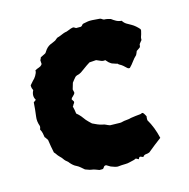

<svg xmlns="http://www.w3.org/2000/svg" viewBox="-94 -695 790 802"><g transform="rotate(-15 300.5 -293.5)"><path d="M559 -505Q558 -499 556 -493Q554 -487 552 -481Q551 -477 551 -469Q548 -466 545.5 -462.5Q543 -459 539 -454Q539 -450 537 -442Q533 -439 529 -436Q525 -433 520 -430Q519 -426 517 -422.5Q515 -419 513 -414Q502 -404 493.5 -392Q485 -380 474 -369Q468 -367 462 -373Q456 -379 449.5 -384.5Q443 -390 435 -394Q432 -396 431 -397Q430 -398 428 -400Q424 -400 419.5 -402Q415 -404 411 -405Q406 -406 402 -409Q398 -412 394 -415L383 -427Q373 -425 364.5 -429Q356 -433 346 -437Q339 -436 332 -436Q325 -436 317 -435Q310 -431 303 -426Q296 -421 289 -416Q280 -409 271.5 -403.5Q263 -398 252 -396Q251 -396 249 -394.5Q247 -393 245 -392Q241 -388 236.5 -382Q232 -376 228 -371Q223 -356 220 -344Q221 -340 221.5 -337Q222 -334 223 -331Q223 -325 217 -320Q214 -316 210.5 -313.5Q207 -311 205 -305L212 -294Q213 -290 209.5 -286Q206 -282 204 -277Q204 -276 203 -276Q202 -276 202 -275Q204 -268 205.5 -259.5Q207 -251 208 -243Q218 -235 225.5 -226Q233 -217 240 -207Q245 -201 250.5 -196Q256 -191 261 -186Q271 -181 281.5 -176.5Q292 -172 302 -170Q310 -169 316.5 -165.5Q323 -162 332 -159Q341 -159 352 -158.5Q363 -158 374 -158Q381 -158 383 -159Q394 -162 404 -162.5Q414 -163 424 -166Q435 -168 445.5 -169Q456 -170 466 -171Q468 -171 471.5 -173Q475 -175 478 -173Q482 -169 484 -165Q486 -161 489 -156Q488 -153 488 -148.5Q488 -144 488 -139Q510 -102 521 -54Q506 -43 491.5 -31.5Q477 -20 461 -7Q454 -4 445.5 -3.5Q437 -3 432 5Q428 3 424.5 2Q421 1 419 0Q415 1 414 4Q413 7 411 9Q405 6 400 3Q399 4 395.5 5Q392 6 390 7Q380 9 371 11.5Q362 14 352 14Q345 14 336 14.5Q327 15 319 16Q317 16 314 15.5Q311 15 307 14Q294 10 290 8Q286 6 273 -2Q265 -3 261.5 3.5Q258 10 253 10H241Q233 7 225 4Q217 1 208 0Q201 -1 195.5 -3.5Q190 -6 183 -8Q176 -14 168.5 -20.5Q161 -27 153 -31Q146 -34 139.5 -39.5Q133 -45 128 -51Q124 -57 119 -60.5Q114 -64 110 -69Q103 -80 93 -89Q88 -94 84.5 -99.5Q81 -105 76 -110Q73 -124 70.5 -138Q68 -152 66 -167Q64 -169 61.5 -173.5Q59 -178 55 -182Q54 -190 52 -199.5Q50 -209 45 -217Q46 -221 48 -227Q48 -232 48 -232Q40 -254 43 -274Q45 -288 46.5 -303.5Q48 -319 49 -334Q52 -336 54.5 -338Q57 -340 60 -342Q48 -361 60 -384Q55 -394 55 -400Q55 -406 55 -406Q59 -410 62 -414Q65 -418 69 -422Q77 -429 83 -439Q86 -444 88.5 -450Q91 -456 90 -461Q98 -466 106.5 -468.5Q115 -471 120 -477Q121 -478 122 -481Q122 -484 121.5 -488Q121 -492 121 -497Q124 -501 126 -508Q133 -512 138 -514Q143 -516 148 -519Q150 -521 151.5 -523Q153 -525 154 -527Q164 -543 179 -550Q185 -552 191 -555Q197 -558 202 -560Q205 -562 207.5 -564.5Q210 -567 213 -569Q220 -571 228 -574Q235 -577 242.5 -580Q250 -583 258 -584Q265 -586 271.5 -589Q278 -592 284 -593Q289 -595 292.5 -592.5Q296 -590 300 -588H321Q326 -590 328 -593.5Q330 -597 334 -598Q348 -601 355 -602Q362 -603 373 -602.5Q384 -602 406 -600Q411 -599 414.5 -596Q418 -593 423 -592Q430 -592 436.5 -590.5Q443 -589 450 -587Q459 -580 469 -574.5Q479 -569 492 -568Q498 -558 507.5 -552Q517 -546 527 -541Q536 -536 544 -529Q552 -522 559 -514Q559 -512 559.5 -509.5Q560 -507 559 -505Z"/></g></svg>

Font: Daruma Drop One
Style: Regular
Weight: 400
Designer: Maniackers Design
Version: Version 1.000